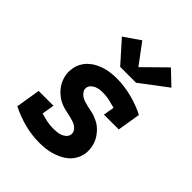

<svg xmlns="http://www.w3.org/2000/svg" viewBox="-222 -912 1044 1044"><g transform="rotate(45 300.0 -390.0)"><path d="M263 8Q202 8 145.5 -7Q89 -22 37 -48L60 -189H174L162 -118Q186 -110 211 -105Q236 -100 262 -100Q275 -100 288.5 -101.5Q302 -103 315 -107.5Q328 -112 339 -122Q350 -132 352 -145Q355 -160 347 -172.5Q339 -185 327 -192.5Q315 -200 301 -204Q287 -208 272.5 -211.5Q258 -215 243.5 -218Q229 -221 215.5 -225.5Q202 -230 189.5 -237Q177 -244 166 -252.5Q155 -261 145.5 -271Q136 -281 128 -293Q120 -305 114.5 -317.5Q109 -330 105.5 -344.5Q102 -359 101.5 -374Q101 -389 104 -404Q107 -426 118 -446.5Q129 -467 146 -483Q163 -499 183.5 -509.5Q204 -520 225.5 -526.5Q247 -533 269 -535.5Q291 -538 313 -538Q343 -538 372.5 -534Q402 -530 430.5 -522.5Q459 -515 486 -505Q513 -495 538 -482L516 -349H402L413 -412Q389 -419 364.5 -424.5Q340 -430 314 -430Q301 -430 289 -428.5Q277 -427 265 -422Q253 -417 243 -407.5Q233 -398 231 -386Q228 -371 236 -358.5Q244 -346 256 -338Q268 -330 282 -326Q296 -322 310 -318.5Q324 -315 338.5 -312.5Q353 -310 366.5 -305Q380 -300 393 -293.5Q406 -287 417 -278.5Q428 -270 437.5 -259.5Q447 -249 455 -237.5Q463 -226 468.5 -213Q474 -200 477.5 -185.5Q481 -171 481.5 -156.5Q482 -142 480 -127Q476 -104 464.5 -83Q453 -62 435.5 -46.5Q418 -31 396.5 -20.5Q375 -10 352.5 -3.5Q330 3 308 5.5Q286 8 263 8ZM281 -595 171 -718 264 -782 352 -664 478 -788 558 -712 403 -595Z"/></g></svg>

Font: Iosevka Curly Slab XBdEx
Style: Italic
Weight: 800
Width: 7
Italic angle: -9°
Monospace: yes
Designer: Belleve Invis
Foundry: Belleve Invis
Version: Version 11.1.0; ttfautohint (v1.8.3)